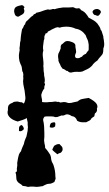

<svg xmlns="http://www.w3.org/2000/svg" viewBox="-20 -701 427 749"><path d="M73 -197Q71 -195 67.5 -192Q64 -189 59 -189Q56 -189 54 -190Q53 -204 56.5 -208.5Q60 -213 65 -213Q73 -206 73 -197ZM193 -224Q196 -222 196 -217.5Q196 -213 195 -208Q190 -203 183 -203Q177 -203 174 -205Q175 -219 180.5 -221.5Q186 -224 193 -224ZM212 -139Q217 -134 221 -129.5Q225 -125 224 -115Q219 -104 213 -104Q207 -102 204 -99Q201 -102 193 -108Q185 -114 184 -118L191 -132Q199 -137 202.5 -138Q206 -139 212 -139ZM385 -545Q386 -538 386.5 -531Q387 -524 385 -517Q383 -513 383 -510V-507Q383 -492 377 -486Q373 -482 371 -479Q366 -474 360 -465Q345 -455 340 -446Q331 -436 320 -431L301 -422Q291 -420 287 -420.5Q283 -421 280 -421Q270 -421 262 -419Q260 -418 256 -418Q249 -418 244 -424Q238 -424 235 -428Q229 -432 224 -433L217 -443Q216 -446 214.5 -449.5Q213 -453 211 -456Q207 -463 208 -469Q205 -483 208 -492Q213 -501 217 -513Q216 -518 217.5 -523Q219 -528 224 -530Q229 -535 233 -538Q237 -541 244 -541Q251 -541 262 -536.5Q273 -532 274 -525Q274 -516 275 -513Q275 -511 276 -507.5Q277 -504 277 -499Q277 -497 276.5 -495.5Q276 -494 275 -492Q271 -482 274 -478Q275 -474 283 -474Q289 -474 292 -476Q294 -478 300 -480Q304 -487 315 -491L321 -500Q326 -503 326 -509V-527Q325 -531 324.5 -535.5Q324 -540 322 -545Q317 -555 314 -564Q298 -586 275 -589Q259 -597 238 -597Q231 -597 224.5 -596Q218 -595 213 -593Q207 -595 205 -595Q203 -595 197 -593Q192 -591 188.5 -589Q185 -587 182 -586Q179 -584 175.5 -582Q172 -580 167 -578Q164 -571 162 -571Q161 -571 160.5 -571.5Q160 -572 159 -572Q152 -560 153 -555Q154 -549 151 -544Q149 -530 148 -521Q147 -512 149 -504Q145 -492 148 -474Q149 -466 149.5 -458Q150 -450 149 -443Q150 -439 150 -429Q150 -422 152 -414Q151 -409 154 -397Q156 -385 153 -377Q158 -374 154 -367Q152 -362 153 -356Q145 -347 141 -331Q141 -325 143 -317Q145 -309 144 -303L154 -302Q160 -302 164 -302Q168 -302 173 -303Q183 -303 188 -304Q190 -304 191.5 -304.5Q193 -305 195 -305Q200 -305 204 -303Q205 -304 207 -304Q209 -304 211 -303Q213 -302 215 -301Q225 -303 229 -303Q235 -303 241 -301Q244 -299 250 -299Q258 -299 267 -302Q278 -304 281.5 -305Q285 -306 286 -308Q293 -313 297.5 -314Q302 -315 307 -316L326 -319Q349 -307 356 -297Q363 -287 358 -277Q361 -266 350 -258Q349 -254 348.5 -250Q348 -246 343 -244Q336 -240 335 -236Q333 -233 329 -230.5Q325 -228 322 -227L316 -224H312H309H302Q291 -224 281 -230Q275 -247 260 -248Q250 -255 241 -255Q237 -255 232 -252Q229 -251 227.5 -250.5Q226 -250 224 -250Q222 -251 222 -251Q219 -250 215.5 -249Q212 -248 210 -247Q205 -244 197 -244Q194 -244 190 -246Q183 -247 179.5 -247Q176 -247 171 -247Q166 -247 162 -247Q158 -247 154 -246Q146 -237 149 -229Q151 -221 152 -208.5Q153 -196 153 -182Q153 -174 153 -167Q153 -160 152 -154Q153 -141 155 -135Q156 -132 156 -124Q165 -114 168 -109L176 -97Q177 -95 177.5 -92Q178 -89 179 -87Q179 -81 181 -74Q183 -67 185 -65Q186 -63 187 -61Q188 -59 189 -56Q196 -35 196 -13Q197 -8 197 -4Q195 1 194 4Q193 7 192 9Q189 10 186 12Q185 12 184 13Q179 16 171 16Q165 16 160 18.5Q155 21 150 23Q148 26 140 26Q135 27 130.5 27.5Q126 28 122 28Q119 28 116 27.5Q113 27 111 27H97Q95 28 90 28Q85 28 82 26Q72 24 68 24Q66 21 62.5 18.5Q59 16 54 13Q46 7 44 -2Q43 -11 43 -15.5Q43 -20 42 -23Q38 -30 46 -32Q45 -47 47 -52Q48 -58 47 -65Q51 -91 54 -98.5Q57 -106 62 -111Q64 -119 67 -125.5Q70 -132 73 -139Q74 -145 75.5 -149.5Q77 -154 79 -159Q84 -168 85 -177L88 -192Q88 -200 89 -204Q88 -210 88 -214.5Q88 -219 88 -224Q86 -234 84 -241Q81 -238 77 -236.5Q73 -235 68 -233Q63 -231 58.5 -230Q54 -229 49 -227Q27 -233 16.5 -245Q6 -257 11 -272Q10 -287 15.5 -292.5Q21 -298 29 -300Q30 -302 36 -304Q39 -304 42 -304.5Q45 -305 47 -305Q50 -305 56 -303Q59 -302 65 -302Q69 -299 73 -297Q80 -309 79 -321.5Q78 -334 76 -347Q73 -360 71 -372Q69 -384 71 -395Q70 -403 71 -410Q71 -418 67 -423Q66 -431 65 -438Q64 -445 60 -451Q55 -462 54 -475Q53 -488 55 -496Q56 -500 56.5 -504Q57 -508 56 -513Q57 -518 57.5 -523Q58 -528 58 -531Q58 -537 60 -541Q61 -554 61.5 -559.5Q62 -565 63 -570L66 -587Q70 -592 71 -595Q72 -598 73 -600Q74 -604 78 -606Q79 -616 88 -622L100 -634Q103 -637 107 -639Q109 -640 112 -645Q120 -647 121 -651Q126 -652 129.5 -653Q133 -654 137 -655Q145 -658 152.5 -660.5Q160 -663 165 -664H168Q172 -664 173 -663Q181 -664 186 -666Q192 -666 193 -665Q201 -668 210 -669.5Q219 -671 227 -672H242H250Q256 -672 258.5 -672.5Q261 -673 263 -673Q266 -673 270 -671Q275 -668 280 -668Q282 -668 283.5 -668.5Q285 -669 287 -669Q295 -667 295 -662Q307 -657 314 -649Q321 -641 326 -632Q336 -627 344.5 -622Q353 -617 360 -609L368 -597Q371 -593 373 -584L376 -581Q379 -571 380.5 -567Q382 -563 383 -559Q383 -553 385 -545ZM62 -642Q58 -640 55.5 -638Q53 -636 50 -636Q47 -636 42 -639Q37 -644 35.5 -653.5Q34 -663 39 -671Q44 -676 52 -678L65 -681Q71 -680 72 -677L76 -673Q71 -668 74 -664Q76 -659 74.5 -654Q73 -649 70 -647Q68 -645 66 -644Q64 -643 62 -642ZM348 -643Q341 -649 341 -656Q345 -666 360 -666Q365 -665 369 -662Q373 -659 374 -654Q369 -643 367 -643L363 -639Q355 -640 353 -642Z"/></svg>

Font: Black And White Picture
Style: Regular
Weight: 400
Designer: AsiaSoft Inc.
Foundry: AsiaSoft Inc.
Version: Version 1.64